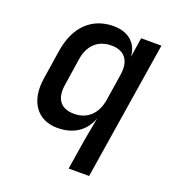

<svg xmlns="http://www.w3.org/2000/svg" viewBox="-134 -666 868 952"><g transform="rotate(20 300.0 -190.0)"><path d="M335 180H443L559 -550H452L436 -447C431 -517 382 -560 304 -560C190 -560 112 -485 91 -353L67 -198C47 -72 106 10 213 10C297 10 357 -30 383 -102L360 23ZM267 -84C197 -84 164 -126 176 -203L198 -347C210 -424 257 -466 327 -466C396 -466 430 -422 418 -346L396 -205C384 -128 336 -84 267 -84Z"/></g></svg>

Font: JetBrains Mono SemiBold
Style: Italic
Weight: 472
Italic angle: -9°
Monospace: yes
Designer: Philipp Nurullin, Konstantin Bulenkov
Foundry: JetBrains
Version: Version 2.305